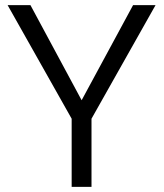

<svg xmlns="http://www.w3.org/2000/svg" viewBox="-20 -731 640 751"><path d="M99.1 -710.9 299.3 -338.9 500.5 -710.9H588.4L337.9 -266.6V0H260.3V-266.6L9.8 -710.9Z"/></svg>

Font: Vazirmatn RD UI Light
Style: Regular
Weight: 300
Designer: Saber Rastikerdar
Foundry: Saber Rastikerdar
Version: Version 33.003